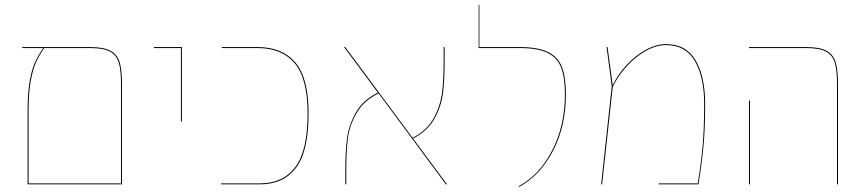

<svg xmlns="http://www.w3.org/2000/svg" viewBox="-20 -748 3520 779"><path d="M475 -406V0H92V-300Q92 -372 100.5 -419.5Q109 -467 122 -495Q135 -523 155 -553H70V-557H346Q401 -557 428.5 -542Q456 -527 465.5 -495.5Q475 -464 475 -406ZM471 -4V-405Q471 -463 462 -493.5Q453 -524 426.5 -538.5Q400 -553 346 -553H159Q139 -523 126 -494.5Q113 -466 104.5 -418.5Q96 -371 96 -300V-4Z M714 -553H604L605 -557H718V-255H714Z M877 -4H1035Q1128 -4 1178 -70Q1228 -136 1228 -287Q1228 -430 1175.5 -491.5Q1123 -553 1026 -553H880V-557H1026Q1125 -557 1178.5 -494.5Q1232 -432 1232 -287Q1232 -134 1181 -67Q1130 0 1035 0H877Z M1789 0 1516 -369Q1456 -340 1427 -289.5Q1398 -239 1391.5 -186.5Q1385 -134 1385 -60V0H1381V-60Q1381 -133 1388 -186.5Q1395 -240 1423.5 -291Q1452 -342 1513 -372L1376 -557H1381L1654 -189Q1712 -218 1739.5 -268.5Q1767 -319 1773.5 -372.5Q1780 -426 1780 -499V-557H1784V-499Q1784 -426 1777.5 -372Q1771 -318 1743 -267Q1715 -216 1656 -186L1794 0Z M2085 7Q2169 -38 2220.5 -138Q2272 -238 2272 -365Q2272 -434 2256.5 -474Q2241 -514 2201.5 -533.5Q2162 -553 2089 -553H1922V-728H1925V-557H2089Q2163 -557 2203.5 -537Q2244 -517 2260 -476Q2276 -435 2276 -365Q2276 -236 2223.5 -135.5Q2171 -35 2085 11Z M2841 -326Q2841 -228 2834.5 -158Q2828 -88 2814 0H2653V-4H2811Q2825 -90 2831 -159Q2837 -228 2837 -326Q2837 -435 2799.5 -500Q2762 -565 2682 -565Q2642 -565 2599.5 -541Q2557 -517 2521.5 -477.5Q2486 -438 2466 -395L2423 0H2419L2462 -398L2441 -557H2445L2466 -402Q2486 -445 2521.5 -483.5Q2557 -522 2599.5 -545.5Q2642 -569 2682 -569Q2764 -569 2802.5 -503Q2841 -437 2841 -326Z M3376 -405Q3376 -463 3367 -493.5Q3358 -524 3331.5 -538.5Q3305 -553 3251 -553H3019V-557H3251Q3306 -557 3333.5 -542Q3361 -527 3370.5 -495.5Q3380 -464 3380 -406V0H3376ZM3019 -340H3023V0H3019Z"/></svg>

Font: FiraGO Four
Style: Regular
Weight: 100
Designer: bBox Type
Foundry: bBox Type GmbH
Version: Version 1.001